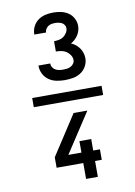

<svg xmlns="http://www.w3.org/2000/svg" viewBox="-107 -921 815 1156"><g transform="rotate(-10 300.0 -342.5)"><path d="M301 -440Q276 -440 250.5 -445Q225 -450 204 -464.5Q183 -479 171 -502.5Q159 -526 159 -552Q159 -552 159 -552.5Q159 -553 159 -554H231Q231 -553 231 -553Q231 -553 231 -553Q231 -541 237.5 -530.5Q244 -520 254.5 -514Q265 -508 277 -506Q289 -504 301 -504Q313 -504 325 -505.5Q337 -507 347.5 -512.5Q358 -518 365.5 -528Q373 -538 373 -550Q373 -566 363.5 -580.5Q354 -595 340.5 -604Q327 -613 310.5 -616Q294 -619 277 -619V-682Q292 -682 307.5 -685Q323 -688 335 -696.5Q347 -705 355.5 -718.5Q364 -732 364 -747Q364 -757 358 -766.5Q352 -776 342.5 -780.5Q333 -785 322.5 -787Q312 -789 302 -789Q291 -789 280 -787Q269 -785 260 -779Q251 -773 245 -763.5Q239 -754 239 -743Q239 -743 239 -742.5Q239 -742 239 -742H167Q167 -742 167 -743Q167 -744 167 -744Q167 -769 178.5 -791.5Q190 -814 209.5 -828Q229 -842 253 -847.5Q277 -853 302 -853Q325 -853 349 -848Q373 -843 393 -829.5Q413 -816 424.5 -794Q436 -772 436 -748Q436 -733 431.5 -718.5Q427 -704 419 -691.5Q411 -679 399.5 -668.5Q388 -658 375 -651Q390 -645 403 -634.5Q416 -624 425.5 -610.5Q435 -597 440 -581Q445 -565 445 -548Q445 -523 432.5 -500Q420 -477 398.5 -463Q377 -449 352 -444.5Q327 -440 301 -440ZM323 168V71H160V7L318 -236H402L243 7H323V-63H395V7H436V71H395V168ZM88 -312V-368H512V-312Z"/></g></svg>

Font: Zed Sans Extended
Style: Regular
Weight: 400
Width: 7
Designer: Belleve Invis
Foundry: Belleve Invis
Version: Version 1.0.0; ttfautohint (v1.8.4)